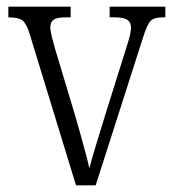

<svg xmlns="http://www.w3.org/2000/svg" viewBox="-20 -556 519 576"><path d="M69 -454Q59 -486 47 -495Q35 -504 5 -504V-536H192V-504H178Q151 -504 141 -497Q131 -490 131 -474Q131 -463 136 -443.5Q141 -424 146 -407L204 -214Q212 -187 220.5 -156.5Q229 -126 236.5 -98Q244 -70 248 -51Q253 -71 265.5 -112.5Q278 -154 295 -209L348 -378Q360 -415 366.5 -437.5Q373 -460 373 -473Q373 -489 362 -496.5Q351 -504 324 -504H309V-536H476V-504H469Q442 -504 431.5 -493Q421 -482 408 -440L267 0H208Z"/></svg>

Font: Noto Serif Tamil Condensed Light
Style: Italic
Weight: 300
Width: 3
Italic angle: -12°
Designer: Indian Type Foundry, Tom Grace, and the Monotype Design Team
Foundry: Monotype Imaging Inc.
Version: Version 2.003; ttfautohint (v1.8.4.7-5d5b)